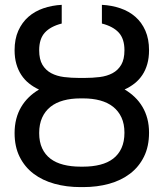

<svg xmlns="http://www.w3.org/2000/svg" viewBox="-20 -757 671 787"><path d="M325.3 -437.5Q359 -437.5 388.8 -441.2Q418.7 -445 441.2 -457Q463.8 -469.1 476.9 -491.5Q490.1 -513.8 490.1 -551.1Q490.1 -598 466.8 -623.4Q443.5 -648.8 397.7 -660.5V-737.2Q438.2 -735.1 473.5 -723Q508.9 -710.9 535 -688Q561.1 -665.1 576 -631Q590.9 -596.9 590.9 -551.1Q590.9 -519.9 583.8 -494.7Q576.7 -469.5 563.6 -449.8Q550.4 -430 532 -415.3Q513.5 -400.6 490.8 -390.3Q513.8 -376.8 532.3 -359Q550.8 -341.3 563.9 -319.1Q577.1 -296.9 584 -270.4Q590.9 -244 590.9 -213.1Q590.9 -156.6 570.1 -114.7Q549.4 -72.8 513 -45.1Q476.6 -17.4 427.4 -3.7Q378.2 9.9 321 9.9H309.7Q252.8 9.9 203.5 -3.7Q154.1 -17.4 117.7 -44.9Q81.3 -72.4 60.5 -114.2Q39.8 -155.9 39.8 -211.6Q39.8 -242.5 46.7 -269.4Q53.6 -296.2 66.8 -318.4Q79.9 -340.6 98.4 -358.5Q116.8 -376.4 139.9 -389.9Q117.5 -400.2 99.1 -415Q80.6 -429.7 67.5 -449.6Q54.3 -469.5 47.1 -494.7Q39.8 -519.9 39.8 -551.1Q39.8 -596.9 55 -631Q70.3 -665.1 96.4 -688Q122.5 -710.9 157.8 -723Q193.2 -735.1 233 -737.2V-660.5Q187.1 -648.8 163.9 -623.4Q140.6 -598 140.6 -551.1Q140.6 -513.8 153.9 -491.5Q167.3 -469.1 190 -457Q212.7 -445 242.5 -441.2Q272.4 -437.5 305.4 -437.5ZM309.7 -353.7Q271.3 -353.7 240.1 -345.2Q208.8 -336.6 186.8 -319.1Q164.8 -301.5 152.7 -274.7Q140.6 -247.9 140.6 -211.6Q140.6 -175.4 152.7 -149.3Q164.8 -123.2 186.8 -106.5Q208.8 -89.8 240.1 -81.9Q271.3 -73.9 309.7 -73.9H321Q359.4 -73.9 390.6 -81.9Q421.9 -89.8 443.9 -106.7Q465.9 -123.6 478 -150Q490.1 -176.5 490.1 -213.1Q490.1 -248.9 478 -275.2Q465.9 -301.5 443.9 -319.1Q421.9 -336.6 390.6 -345.2Q359.4 -353.7 321 -353.7Z"/></svg>

Font: Fast_Sans
Style: Regular
Weight: 400
Designer: Rasmus Andersson
Foundry: rsms
Version: Version 3.018;git-588b23468